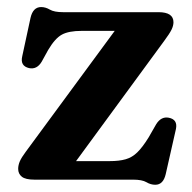

<svg xmlns="http://www.w3.org/2000/svg" viewBox="-20 -509 543 544"><path d="M445.5 -393.5 195.5 -52.5H290.5Q318 -52.5 336.2 -57.8Q354.5 -63 369.2 -77.5Q384 -92 401 -119.5L422.5 -157Q436.5 -179.5 458 -175.5Q484 -170.5 478.5 -143.5L449.5 -15.5Q442.5 14.5 420 14.5Q407 14.5 394.8 7.2Q382.5 0 357 0H77.5Q52.5 0 42 -8.2Q31.5 -16.5 31.5 -30.5Q31.5 -41 36.2 -52Q41 -63 53 -79L305 -421.5H211Q175 -421.5 155.5 -411Q136 -400.5 116.5 -367.5L98 -334Q84.5 -311.5 62.5 -316Q36.5 -322 43 -349.5L66.5 -458.5Q73.5 -489 96.5 -489Q109 -489 121.2 -481.8Q133.5 -474.5 159 -474.5H429Q471.5 -474.5 471.5 -446Q471.5 -436 465.8 -424.5Q460 -413 445.5 -393.5Z"/></svg>

Font: Fraunces 9pt S050 SemiBold
Style: Regular
Weight: 600
Version: Version 1.000; ttfautohint (v1.8.3)